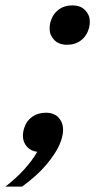

<svg xmlns="http://www.w3.org/2000/svg" viewBox="-70 -552 365 712"><path d="M-50 140Q-11 110 19.5 76.5Q50 43 68 11Q44 8 29.5 -8.5Q15 -25 15 -48Q15 -63 20 -78Q28 -104 49.5 -119Q71 -134 100 -134Q131 -134 147.5 -115.5Q164 -97 164 -71Q164 -57 160 -42Q153 -16 137.5 9.5Q122 35 101.5 59Q81 83 57.5 103.5Q34 124 12 140H-50ZM179 -386Q148 -386 131 -404Q114 -422 114 -445Q114 -450 114.5 -456Q115 -462 117 -470Q125 -499 146.5 -515.5Q168 -532 198 -532Q229 -532 246 -514Q263 -496 263 -473Q263 -468 262.5 -462Q262 -456 260 -448Q252 -419 230.5 -402.5Q209 -386 179 -386Z"/></svg>

Font: IBM Plex Serif Medm
Style: Italic
Weight: 500
Italic angle: -14°
Designer: Mike Abbink, Paul van der Laan, Pieter van Rosmalen
Foundry: Bold Monday
Version: Version 3.001